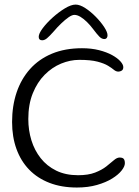

<svg xmlns="http://www.w3.org/2000/svg" viewBox="-20 -808 622 858"><path d="M323.5 30Q255 30 201.2 9.2Q147.5 -11.5 110.2 -50Q73 -88.5 53.5 -142.5Q34 -196.5 34 -263Q34 -334.5 54.2 -394.8Q74.5 -455 114.2 -499.5Q154 -544 212.2 -568.2Q270.5 -592.5 346.5 -592.5Q388.5 -592.5 422.8 -583.8Q457 -575 481 -561.8Q505 -548.5 518 -534Q531 -519.5 531 -508Q531 -497 524 -492.5Q517 -488 509 -488Q498.5 -488 489 -496Q479.5 -504 462.8 -514.2Q446 -524.5 415.8 -532.5Q385.5 -540.5 334.5 -540.5Q293.5 -540.5 253 -523.8Q212.5 -507 179.5 -473.8Q146.5 -440.5 126.5 -391Q106.5 -341.5 106.5 -276Q106.5 -226.5 120.2 -181.5Q134 -136.5 161.8 -101.2Q189.5 -66 231.2 -45.5Q273 -25 329 -25Q374.5 -25 404.8 -36.8Q435 -48.5 455 -64.2Q475 -80 488.8 -92Q502.5 -104 514.5 -104Q528 -104 533 -97.8Q538 -91.5 538 -78.5Q538 -64.5 523.5 -46Q509 -27.5 481.2 -10.2Q453.5 7 413.5 18.5Q373.5 30 323.5 30ZM168.5 -628Q153 -628 153 -643.5Q153 -658 170.8 -681.8Q188.5 -705.5 215.5 -729.8Q242.5 -754 270.2 -770.8Q298 -787.5 318 -787.5Q337 -787.5 361.2 -771.8Q385.5 -756 408.2 -732.8Q431 -709.5 445.8 -686.8Q460.5 -664 460.5 -650.5Q460.5 -642.5 456.8 -638Q453 -633.5 446.5 -633.5Q434.5 -633.5 423.8 -644.5Q413 -655.5 395 -679.5Q383 -695.5 368.5 -709.8Q354 -724 339.5 -732.8Q325 -741.5 312.5 -741.5Q302 -741.5 286.5 -730.8Q271 -720 253.5 -703.2Q236 -686.5 220.5 -668Q200.5 -645.5 189.8 -636.8Q179 -628 168.5 -628Z"/></svg>

Font: Gluten ExtraLight
Style: Regular
Weight: 250
Designer: Tyler Finck
Foundry: Etcetera Type Company
Version: Version 1.300